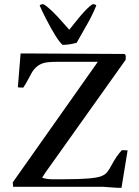

<svg xmlns="http://www.w3.org/2000/svg" viewBox="-20 -894 667 919"><path d="M181.6 -43.5Q204.6 -36.1 225.6 -36.1H293.5Q427.2 -36.1 465.3 -50.8Q485.4 -59.1 495.1 -72.8Q504.9 -86.4 513.7 -103Q538.1 -148.9 563.5 -175.3L590.8 -174.3L561.5 4.9H541.5L471.2 0H43L41 -21L448.2 -598.1H254.9Q205.1 -598.1 187 -591.8Q150.9 -580.1 130.4 -543Q120.6 -525.9 111.6 -508.3Q102.5 -490.7 91.3 -474.6Q78.6 -474.6 65.4 -476.1L78.6 -638.2H94.2L575.7 -635.7Q582 -632.8 582 -621.1L581.5 -607.9L217.8 -96.7Q194.3 -64.9 181.6 -43.5ZM169.9 -867.7Q173.8 -874 187.5 -874Q219.2 -857.4 285.6 -780.8Q301.3 -762.7 311.5 -751.5Q321.8 -764.2 335.7 -781.7Q349.6 -799.3 364.7 -817.4Q401.4 -860.4 423.3 -874Q437 -874 440.9 -867.7Q421.9 -819.8 390.1 -765.4Q358.4 -710.9 346.7 -689Q309.6 -679.2 279.8 -679.2Q253.4 -700.2 198.7 -807.1Q180.2 -843.3 169.9 -867.7Z"/></svg>

Font: RadleyRegular
Style: Regular
Weight: 400
Designer: vernon adams
Foundry: vernon adams
Version: Version 1.000;PS 001.001;hotconv 1.0.56